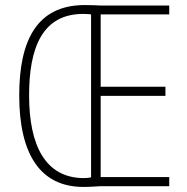

<svg xmlns="http://www.w3.org/2000/svg" viewBox="-20 -736 740 759"><path d="M315 -716C125 -716 56 -575 56 -359C56 -128 138 3 310 3C336 3 357 1 377 0H649V-36H378V-357H634V-393H378V-679H649V-714H381C359 -715 344 -716 315 -716ZM309 -681C322 -681 332 -680 340 -679V-35C332 -33 323 -32 310 -32C160 -33 95 -160 95 -359C95 -545 146 -681 309 -681Z"/></svg>

Font: Noto Sans Malayalam Condensed ExtraLight
Style: Regular
Weight: 200
Width: 3
Designer: Jelle Bosma - Monotype Design Team
Foundry: Monotype Imaging Inc.
Version: Version 2.104